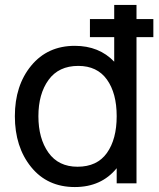

<svg xmlns="http://www.w3.org/2000/svg" viewBox="-20 -740 641 775"><path d="M599 -663V-590H531V0H451V-61Q389 15 282 15Q171 15 105.5 -66Q40 -147 40 -271Q40 -395 106 -475Q172 -555 282 -555Q380 -555 441 -491V-590H343V-663H441V-720H531V-663ZM293 -67Q372 -67 411.5 -122.5Q451 -178 451 -271Q451 -364 411.5 -419Q372 -474 296 -474Q217 -474 176 -417.5Q135 -361 135 -271Q135 -181 175.5 -124Q216 -67 293 -67Z"/></svg>

Font: Manrope Medium
Style: Medium
Weight: 500
Designer: Mikhail Sharanda
Foundry: Mikhail Sharanda
Version: Version 4.000;hotconv 1.0.109;makeotfexe 2.5.65596